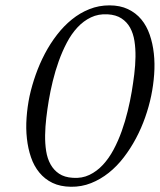

<svg xmlns="http://www.w3.org/2000/svg" viewBox="-20 -695 602 723"><path d="M476.1 -350.1Q481.4 -381.8 485.6 -415.5Q489.7 -449.2 490.2 -480.7Q490.7 -512.2 486.3 -540.5Q481.9 -568.8 470 -590.6Q458 -612.3 437.5 -625.7Q417 -639.2 385.3 -641.1Q350.6 -643.1 322.5 -629.6Q294.4 -616.2 271.7 -591.8Q249 -567.4 231.7 -534.4Q214.4 -501.5 201.2 -464.6Q188 -427.7 178.7 -389.4Q169.4 -351.1 163.6 -316.4Q158.2 -284.2 154.3 -251Q150.4 -217.8 149.9 -186Q149.4 -154.3 153.8 -126.2Q158.2 -98.1 170.2 -76.4Q182.1 -54.7 202.4 -41Q222.7 -27.3 254.4 -25.4Q288.6 -22.9 316.7 -36.4Q344.7 -49.8 367.4 -74.2Q390.1 -98.6 407.7 -131.6Q425.3 -164.6 438.5 -201.7Q451.7 -238.8 460.9 -276.9Q470.2 -314.9 476.1 -350.1ZM549.3 -334Q541 -293.9 526.6 -252.9Q512.2 -211.9 491.9 -173.8Q471.7 -135.7 446 -102.3Q420.4 -68.8 389.4 -44.2Q358.4 -19.5 322.8 -5.4Q287.1 8.8 247.1 8.3Q207 7.8 177.7 -6.3Q148.4 -20.5 128.2 -45.2Q107.9 -69.8 96.7 -102.8Q85.4 -135.7 81.3 -173.6Q77.1 -211.4 80.1 -252.2Q83 -293 91.3 -333Q100.1 -373 114.5 -413.8Q128.9 -454.6 148.9 -492.7Q168.9 -530.8 194.6 -564Q220.2 -597.2 250.7 -621.8Q281.2 -646.5 316.7 -660.6Q352.1 -674.8 392.1 -674.8Q432.1 -674.8 461.9 -660.6Q491.7 -646.5 512 -622.1Q532.2 -597.7 543.7 -564.5Q555.2 -531.2 559.3 -493.4Q563.5 -455.6 560.5 -414.8Q557.6 -374 549.3 -334Z"/></svg>

Font: Atsinvsda
Style: Italic
Weight: 400
Italic angle: -12°
Designer: Al Webster
Foundry: Al Webster and Michael Everson
Version: Version 2.000